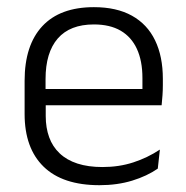

<svg xmlns="http://www.w3.org/2000/svg" viewBox="-20 -520 532 550"><path d="M265 10.5Q159.5 10.5 105 -42.5Q50.5 -95.5 50.5 -193.5V-288.5Q50.5 -390.5 101.2 -445Q152 -499.5 249 -499.5Q314 -499.5 358 -475Q402 -450.5 424.2 -404.5Q446.5 -358.5 446.5 -294V-276.5Q446.5 -262 445.5 -247.5Q444.5 -233 443 -218.5H387Q388 -240.5 388 -260.2Q388 -280 388 -296.5Q388 -345.5 372.2 -379.8Q356.5 -414 325.8 -432Q295 -450 249 -450Q180.5 -450 145.5 -409.8Q110.5 -369.5 110.5 -293.5V-246L111 -238V-187.5Q111 -154 120.8 -127Q130.5 -100 150.8 -80.8Q171 -61.5 201.8 -51.5Q232.5 -41.5 273.5 -41.5Q321 -41.5 361.8 -54.8Q402.5 -68 438 -91.5L432 -37Q401 -15.5 358.5 -2.5Q316 10.5 265 10.5ZM429.5 -218.5H82V-265H429.5Z"/></svg>

Font: Anek Malayalam Medium Light
Style: Regular
Weight: 300
Version: Version 1.003